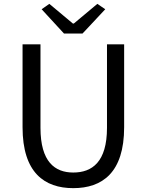

<svg xmlns="http://www.w3.org/2000/svg" viewBox="-20 -963 761 996"><path d="M360 13C510 13 624 -67 624 -303V-733H535V-300C535 -123 458 -68 360 -68C265 -68 190 -123 190 -300V-733H97V-303C97 -67 211 13 360 13ZM196 -915 312 -789H408L526 -915L485 -943L363 -841H358L236 -943Z"/></svg>

Font: Kinto Sans
Style: Regular
Weight: 400
Designer: Authors: Ryoko NISHIZUKA  (kana & ideographs); Paul D. Hunt (Latin, Greek & Cyrillic); Wenlong ZHANG  (bopomofo); Sandol
Foundry: Adobe Systems Incorporated, ookami Inc.
Version: Version 0.001